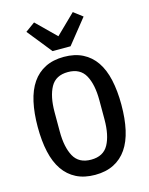

<svg xmlns="http://www.w3.org/2000/svg" viewBox="-139 -1038 878 1135"><g transform="rotate(-15 300.0 -470.0)"><path d="M44 -349Q44 -434 59 -501.5Q74 -569 105.5 -615Q137 -661 185.5 -685.5Q234 -710 300 -710Q366 -710 414.5 -685.5Q463 -661 494.5 -615Q526 -569 541 -501.5Q556 -434 556 -349Q556 -263 541 -196Q526 -129 494.5 -83Q463 -37 414.5 -12.5Q366 12 300 12Q234 12 185.5 -12.5Q137 -37 105.5 -83Q74 -129 59 -196Q44 -263 44 -349ZM437 -291V-408Q437 -504 406 -560.5Q375 -617 300 -617Q225 -617 194 -560.5Q163 -504 163 -408V-290Q163 -194 194 -137.5Q225 -81 300 -81Q375 -81 406 -137.5Q437 -194 437 -291ZM245 -760 125 -910 183 -952 301 -836 420 -952 475 -910 355 -760Z"/></g></svg>

Font: IBM Plaex Mono Medium
Style: Regular
Weight: 500
Designer: Mike Abbink, Paul van der Laan, Pieter van Rosmalen
Foundry: Bold Monday
Version: Version 2.003